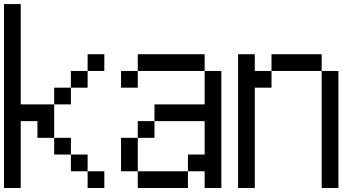

<svg xmlns="http://www.w3.org/2000/svg" viewBox="-20 -937 1790 957"><path d="M0 0V-916.7H83.3V-416.7H250V-250H166.7V-333.3H83.3V0ZM333.3 -166.7H416.7V-83.3H333.3ZM333.3 -416.7H250V-500H333.3ZM333.3 -250V-166.7H250V-250ZM333.3 -500V-583.3H416.7V-500ZM500 -83.3V0H416.7V-83.3ZM500 -583.3H416.7V-666.7H500Z M583.3 -83.3V-250H666.7V-83.3ZM583.3 -500V-583.3H666.7V-500ZM750 -333.3V-416.7H1000V-583.3H1083.3V0H1000V-83.3H916.7V-166.7H1000V-333.3ZM750 -250H666.7V-333.3H750ZM916.7 -83.3V0H666.7V-83.3ZM666.7 -583.3V-666.7H1000V-583.3Z M1166.7 0V-666.7H1250V-583.3H1333.3V-500H1250V0ZM1333.3 -583.3V-666.7H1583.3V-583.3ZM1583.3 0V-583.3H1666.7V0Z"/></svg>

Font: Galmuri11 Regular
Style: Regular
Weight: 400
Designer: Minseo Lee (Quiple)
Version: Version 2.356;hotconv 1.1.0;makeotfexe 2.6.0 DEVELOPMENT